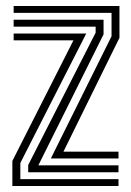

<svg xmlns="http://www.w3.org/2000/svg" viewBox="-20 -620 436 640"><path d="M149.5 -91.8 351.8 -499.2V-577H25.5V-600H378.2V-494L191.5 -114.5H375V-91.8ZM21.2 0V-83.5L224.8 -485.5H25.5V-508.2H267.5L47.8 -76.8V-23H375V0ZM74 -45.8V-70L298.8 -511V-531.2H25.5V-554.2H325.2V-505.5L107.8 -68.8H375V-45.8Z"/></svg>

Font: Big Shoulders Inline Text Thin ExtraBold
Style: Regular
Weight: 800
Version: Version 2.002